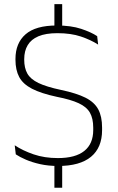

<svg xmlns="http://www.w3.org/2000/svg" viewBox="-20 -768 552 900"><path d="M271.5 -748.5V-628H235V-748.5ZM271.5 -15V112H235V-15ZM253 10Q206.5 10 168.5 1.5Q130.5 -7 101.5 -19.5Q72.5 -32 54 -44.5L49 -87Q86.5 -62 137.5 -44.5Q188.5 -27 251.5 -27Q333.5 -27 375.2 -60.5Q417 -94 417 -158.5V-169.5Q417 -212.5 401.5 -239.8Q386 -267 348.8 -284.2Q311.5 -301.5 247 -314Q172.5 -330 130 -352Q87.5 -374 70 -407Q52.5 -440 52.5 -488V-491.5Q52.5 -566 99.8 -607.2Q147 -648.5 246 -648.5Q313 -648.5 360.5 -632.8Q408 -617 435.5 -598.5L440 -559Q406 -581 359.2 -596.8Q312.5 -612.5 249 -612.5Q194.5 -612.5 160.2 -598Q126 -583.5 109.8 -556.2Q93.5 -529 93.5 -490.5V-488Q93.5 -449.5 108.2 -423.2Q123 -397 160.2 -379Q197.5 -361 266 -346.5Q339 -331 380.8 -310Q422.5 -289 440.5 -255.5Q458.5 -222 458.5 -170V-158Q458.5 -76 406.5 -33Q354.5 10 253 10Z"/></svg>

Font: Anek Devanagari Medium ExtraLight
Style: Regular
Weight: 250
Version: Version 1.003